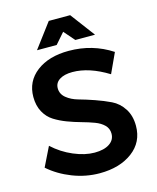

<svg xmlns="http://www.w3.org/2000/svg" viewBox="-132 -995 892 1093"><g transform="rotate(-15 314.0 -448.5)"><path d="M325 -824 270 -761H154L262 -905H388L496 -761H380ZM212 -521Q212 -487 240 -464Q268 -441 309.5 -429.5Q351 -418 400 -401Q449 -384 490.5 -364Q532 -344 559.5 -302Q587 -260 587 -200Q587 -104 512 -48Q437 8 319 8Q237 8 159 -22.5Q81 -53 23 -104L79 -218Q132 -169 198 -141Q264 -113 321 -113Q377 -113 409 -134.5Q441 -156 441 -193Q441 -223 420.5 -243.5Q400 -264 366.5 -276.5Q333 -289 293 -300Q253 -311 213 -326Q173 -341 139.5 -362Q106 -383 85.5 -420.5Q65 -458 65 -509Q65 -601 137 -656Q209 -711 327 -711Q467 -711 580 -637L526 -520Q414 -589 316 -589Q268 -589 240 -571Q212 -553 212 -521Z"/></g></svg>

Font: Montserrat arm Medium
Style: Regular
Weight: 500
Designer: Julieta Ulanovsky
Foundry: Julieta Ulanovsky
Version: Version 6.000;PS 006.000;hotconv 1.0.88;makeotf.lib2.5.64775